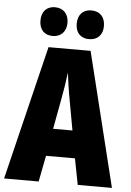

<svg xmlns="http://www.w3.org/2000/svg" viewBox="-61 -973 696 1018"><g transform="rotate(5 287.0 -464.0)"><path d="M119 -851C119 -803 147 -775 190 -775C235 -775 263 -805 263 -851C263 -898 235 -928 190 -928C147 -928 119 -900 119 -851ZM312 -851C312 -804 339 -775 384 -775C430 -775 457 -805 457 -851C457 -898 430 -928 384 -928C340 -928 312 -900 312 -851ZM392 0H574L398 -714H174L0 0H184L211 -139H365ZM310 -445 339 -285H236L266 -447C276 -500 284 -551 288 -589C293 -549 300 -498 310 -445Z"/></g></svg>

Font: Noto Sans Thai ExtCond Blk
Style: Regular
Weight: 900
Width: 2
Designer: Monotype Design Team
Foundry: Monotype Imaging Inc.
Version: Version 2.002